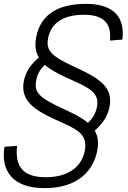

<svg xmlns="http://www.w3.org/2000/svg" viewBox="-23 -762 663 994"><path d="M0 -2C-18 114.5 33.5 212 208 212C382.5 212 461 119.5 480.5 18C489 -25 483.5 -58 467.5 -86C509.5 -122.5 535 -162 544 -208.5C564 -311 491 -357 367.5 -413.5C244.5 -470 213.5 -499 226 -564C241.5 -643.5 304.5 -685.5 411.5 -685.5C508.5 -685.5 555 -646.5 546.5 -552L610.5 -557C628 -700.5 532 -742 422.5 -742C277 -742 187 -687 164.5 -570C156 -526 161.5 -492 178 -464C140.5 -433 111 -395 100.5 -342.5C81 -243 152 -194.5 259 -145C367 -96 434 -74 416 18.5C399 106.5 324.5 155.5 214 155.5C103 155.5 52.5 107 65.5 -7ZM164.5 -346C170.5 -378.5 185 -404 209.5 -426C237.5 -401.5 276 -381 320.5 -360.5C428.5 -311 494.5 -288.5 479 -208C472.5 -174.5 455 -147 432.5 -126C402 -152 358.5 -174 306 -198C183 -254.5 151.5 -281.5 164.5 -346Z"/></svg>

Font: Monaspace Krypton ExtraLight
Style: Italic
Weight: 200
Italic angle: -11°
Designer: Riley Cran & the Lettermatic Team
Foundry: Lettermatic
Version: Version 1.101 (Monaspace Krypton)